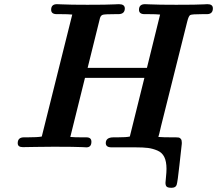

<svg xmlns="http://www.w3.org/2000/svg" viewBox="-20 -706 1040 920"><path d="M64.9 -20Q64.9 -46.9 92.8 -47.9H109.9Q160.6 -47.9 180.2 -51.8L326.2 -636.2Q308.1 -638.2 271 -638.2H252Q225.1 -638.2 225.1 -659.2Q225.1 -686 252.9 -686Q256.8 -686 275.9 -685.1Q294.9 -684.1 327.4 -683.6Q359.9 -683.1 398.9 -683.1Q444.8 -683.1 478.5 -683.6Q512.2 -684.1 529.1 -685.1Q545.9 -686 549.8 -686Q577.6 -686 578.1 -666Q578.1 -639.2 548.8 -638.2H532.2Q484.4 -638.2 473.6 -635.5Q462.9 -632.8 459 -619.1L399.9 -380.9H684.1L747.1 -636.2Q729 -638.2 692.9 -638.2H672.9Q646 -638.2 646 -659.2Q646 -686 674.8 -686Q678.7 -686 697.8 -685.1Q716.8 -684.1 750.5 -683.6Q784.2 -683.1 824.2 -683.1Q873 -683.1 907 -683.6Q940.9 -684.1 956.1 -685.1Q971.2 -686 974.1 -686Q1000 -686 1000 -666Q1000 -639.2 973.1 -638.2H949.2Q899.4 -638.2 891.6 -634Q883.8 -629.9 877 -602.1L752 -103Q742.2 -59.1 738.8 -49.8Q760.7 -47.9 806.2 -47.9H823.2Q832 -47.9 836.9 -46.9Q841.8 -45.9 846.4 -40.5Q851.1 -35.2 851.1 -23.9V-17.1Q846.2 24.9 839.8 85Q831.1 166 826.4 179.9Q821.8 193.8 801.8 193.8Q784.7 193.8 778.8 188.5Q772.9 183.1 772.9 169.9Q772.9 164.1 775.4 141.6Q777.8 119.1 777.8 103Q777.8 67.9 767.3 46.4Q756.8 24.9 734.4 15.4Q711.9 5.9 689 2.9Q666 0 627.9 0H514.2Q487.3 0 486.8 -20Q486.8 -47.9 523.9 -47.9H542Q585.9 -47.9 602.1 -51.8L671.9 -333H387.2L316.9 -49.8Q335.9 -47.9 375 -47.9H394Q418 -47.9 418 -26.9Q418 0 394 0Q392.1 0 376 -1Q359.9 -2 324 -2.4Q288.1 -2.9 238.8 -2.9Q203.6 -2.9 151.9 -2Q100.1 -1 91.8 -1H88.9Q64.9 -1 64.9 -20Z"/></svg>

Font: CMU Serif
Style: BoldItalic
Weight: 700
Italic angle: -14.04°
Version: Version 0.7.0